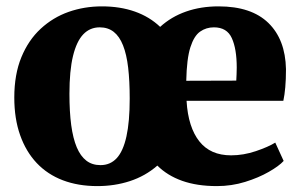

<svg xmlns="http://www.w3.org/2000/svg" viewBox="-20 -588 971 618"><path d="M293.5 11Q231.5 11 182.2 -7.8Q133 -26.5 98.2 -63.2Q63.5 -100 44.8 -153Q26 -206 26 -274Q26 -348.5 48.8 -403.8Q71.5 -459 111 -495.5Q150.5 -532 201 -549.8Q251.5 -567.5 308 -567.5Q366.5 -567.5 414 -550.8Q461.5 -534 495.5 -501.5Q531 -534 578.8 -550.8Q626.5 -567.5 683.5 -567.5Q789 -567.5 843.8 -514.2Q898.5 -461 900.5 -365.5Q900.5 -331.5 898.2 -306.8Q896 -282 892 -263.5H580.5Q583 -220.5 593.5 -187.8Q604 -155 621.8 -132.8Q639.5 -110.5 665 -99.2Q690.5 -88 724 -88Q763.5 -88 803.5 -101.5Q843.5 -115 866 -129L893 -70Q878 -53.5 845.2 -34.8Q812.5 -16 769 -2.5Q725.5 11 678 11Q614 11 566.2 -6Q518.5 -23 486.5 -55Q467 -38 444.8 -25.5Q422.5 -13 398 -5Q373.5 3 347.2 7Q321 11 293.5 11ZM203.5 -286Q203.5 -228.5 209.2 -185.5Q215 -142.5 227 -114Q239 -85.5 257.8 -71Q276.5 -56.5 303.5 -56.5Q335 -56.5 355.8 -79Q376.5 -101.5 387 -149Q397.5 -196.5 397.5 -270.5Q397.5 -327.5 392.5 -370.2Q387.5 -413 376 -442Q364.5 -471 346 -485.5Q327.5 -500 301 -500Q269.5 -500 248 -477.5Q226.5 -455 215 -407.8Q203.5 -360.5 203.5 -286ZM579.5 -328 740.5 -328.5Q741 -339 741.5 -349.5Q742 -360 742 -370.5Q742 -430.5 726.2 -465.2Q710.5 -500 668.5 -500Q643.5 -500 624 -486.2Q604.5 -472.5 592.8 -435.8Q581 -399 579.5 -328Z"/></svg>

Font: Merriweather 24pt Black
Style: Regular
Weight: 900
Designer: Eben Sorkin
Foundry: Eben Sorkin
Version: Version 2.100